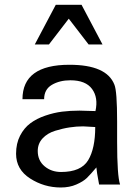

<svg xmlns="http://www.w3.org/2000/svg" viewBox="-20 -790 592 822"><path d="M418.9 -599.6 329.1 -769.5H218.8L128.9 -599.6H189.5L274.4 -710L359.4 -599.6ZM494.1 0C485.7 -24.7 481.4 -85.6 481.4 -182.6V-269.5C481.4 -356.8 477.5 -409.5 469.7 -427.7C447.6 -484.4 383.5 -512.7 277.3 -512.7C143.2 -512.7 76.2 -463.5 76.2 -365.2H168.9C168.9 -393.2 180 -413.7 202.1 -426.8C224.3 -439.8 250.7 -446.3 281.2 -446.3C324.9 -446.3 355.8 -433.9 374 -409.2C392.3 -384.4 397.1 -352.9 388.7 -314.5C380.9 -314.5 369.5 -314.8 354.5 -315.4C339.5 -316.1 328.1 -316.4 320.3 -316.4C294.3 -316.4 269.5 -314.9 246.1 -312C222.7 -309.1 198.6 -303.4 173.8 -294.9C149.1 -286.5 127.8 -275.6 109.9 -262.2C92 -248.9 77.3 -231.1 65.9 -209C54.5 -186.8 48.8 -161.1 48.8 -131.8C48.8 -86.9 68.8 -51.6 108.9 -25.9C148.9 -0.2 192.7 12.7 240.2 12.7C265 12.7 287.1 8.5 306.6 0C326.2 -8.5 341.1 -17.7 351.6 -27.8C362 -37.9 375.7 -53.1 392.6 -73.2C393.2 -62.2 397.1 -37.8 404.3 0ZM387.7 -246.1C387.7 -184.9 377.6 -137.5 357.4 -104C337.2 -70.5 298.5 -53.7 241.2 -53.7C213.9 -53.7 190.4 -61.8 170.9 -78.1C151.4 -94.4 141.6 -116.2 141.6 -143.6C141.6 -164.4 148.4 -182.3 162.1 -197.3C175.8 -212.2 193.7 -223.1 215.8 -230C238 -236.8 258.8 -241.7 278.3 -244.6C297.9 -247.6 317.1 -249 335.9 -249C337.2 -249 354.5 -248 387.7 -246.1Z"/></svg>

Font: FreeUniversal
Style: Regular
Weight: 400
Version: Version 1.001